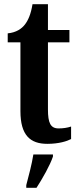

<svg xmlns="http://www.w3.org/2000/svg" viewBox="-20 -680 377 921"><path d="M207 10C263 10 302 -3 321 -13V-73C303 -67 283 -64 261 -64C222 -64 210 -91 210 -155V-477H313V-536H210V-660H136C128 -611 115 -583 100 -563C84 -542 58 -524 17 -520V-477H78V-147C78 -31 125 10 207 10ZM106 208V221H155C183 178 220 113 234 71V61H140C133 107 117 166 106 208Z"/></svg>

Font: Noto Serif Khmer ExtraCondensed
Style: Bold
Weight: 700
Width: 2
Designer: Danh Hong and the Monotype Design Team
Foundry: Monotype Imaging Inc.
Version: Version 2.004